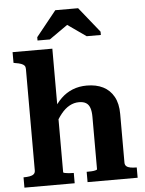

<svg xmlns="http://www.w3.org/2000/svg" viewBox="-61 -991 783 1039"><g transform="rotate(-5 330.0 -471.0)"><path d="M245 -736V-65Q245 -62 254 -60Q263 -58 275.5 -57Q288 -56 299 -56H302V0H29V-56H30Q48 -56 62.5 -58.5Q77 -61 85 -68Q93 -75 93 -88V-639Q93 -651 87.5 -657.5Q82 -664 70 -668.5Q58 -673 38 -676L29 -678V-736ZM644 0H372V-56H373Q384 -56 397 -56.5Q410 -57 419.5 -59.5Q429 -62 429 -65V-350Q429 -379 422.5 -398Q416 -417 401.5 -426Q387 -435 363 -435Q336 -435 311.5 -421.5Q287 -408 266 -382Q245 -356 225 -318L224 -402Q246 -440 273.5 -466.5Q301 -493 336 -507Q371 -521 413 -521Q464 -521 501 -502.5Q538 -484 559 -446.5Q580 -409 580 -352V-88Q580 -75 588 -68Q596 -61 610.5 -58.5Q625 -56 642 -56H644ZM403 -942H279L169 -805V-787H236L367 -879H305L436 -787H513V-805Z"/></g></svg>

Font: Roboto Serif 28pt SemiBold
Style: Regular
Weight: 600
Designer: Greg Gazdowicz
Foundry: Commercial Type
Version: Version 1.008